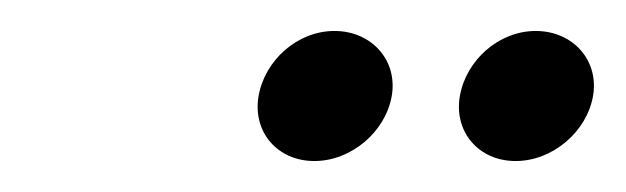

<svg xmlns="http://www.w3.org/2000/svg" viewBox="-20 -711 404 124"><path d="M147 -649C143 -626 159 -607 183 -607C207 -607 229 -626 233 -649C237 -672 220 -691 196 -691C172 -691 151 -672 147 -649ZM277 -649C273 -626 289 -607 313 -607C337 -607 359 -626 363 -649C367 -672 350 -691 326 -691C302 -691 281 -672 277 -649Z"/></svg>

Font: Charger Sport
Style: ExLitObl
Weight: 200
Designer: Jasper
Foundry: Cannot Into Space Fonts
Version: Version 1.1